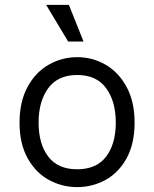

<svg xmlns="http://www.w3.org/2000/svg" viewBox="-20 -750 631 786"><path d="M60 -248Q60 -334 93 -394.5Q126 -455 180 -485.5Q234 -516 296 -516Q358 -516 411.5 -485.5Q465 -455 498 -394.5Q531 -334 531 -248Q531 -162 498.5 -102.5Q466 -43 412 -13.5Q358 16 296 16Q234 16 180 -13.5Q126 -43 93 -102.5Q60 -162 60 -248ZM454 -248Q454 -335 414.5 -389Q375 -443 296 -443Q217 -443 177.5 -389Q138 -335 138 -248Q138 -161 177.5 -109Q217 -57 296 -57Q375 -57 414.5 -109Q454 -161 454 -248ZM169 -730H262L322 -580H259Z"/></svg>

Font: Uncut Sans VF
Style: Regular
Weight: 400
Designer: Kasper Nordkvist
Foundry: Uncut Type
Version: Version 1.100;FEAKit 1.0